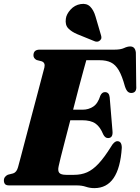

<svg xmlns="http://www.w3.org/2000/svg" viewBox="-30 -956 723 990"><path d="M365.5 0H17.5Q1.5 0 -4.2 -7Q-10 -14 -10 -25.5Q-10 -36.5 -3.8 -44Q2.5 -51.5 10.5 -55L38 -62Q56 -68 63 -94Q67.5 -110 78 -149.8Q88.5 -189.5 102.5 -243Q116.5 -296.5 131.8 -354Q147 -411.5 161 -464Q175 -516.5 185 -555.2Q195 -594 199 -608.5Q204.5 -633 184.5 -640L159 -646.5Q142.5 -655 142.5 -670.5Q142.5 -700 174.5 -700H560.5Q592 -700 609.5 -708.2Q627 -716.5 641.5 -716.5Q667 -716.5 670.5 -685L672.5 -512.5Q675.5 -480.5 652 -477Q639.5 -475 630.2 -482.2Q621 -489.5 614 -511Q599.5 -564.5 582.5 -593.5Q565.5 -622.5 542 -634Q518.5 -645.5 484 -645.5H415Q411.5 -633.5 401 -595.2Q390.5 -557 376.2 -503.2Q362 -449.5 347 -390.5H397.5Q426 -390.5 450.2 -406Q474.5 -421.5 487.5 -463Q496 -481 511 -481Q532.5 -481 535.5 -455L550 -280.5Q553.5 -244.5 527.5 -244Q512 -243.5 502 -263.5Q486.5 -302 462.2 -319Q438 -336 393.5 -336H332.5Q318 -280 305 -230Q292 -180 283.2 -145Q274.5 -110 272.5 -99.5Q267 -75.5 275.5 -65Q284 -54.5 311.5 -54.5H352Q389 -54.5 418.8 -67.5Q448.5 -80.5 477.8 -111.8Q507 -143 541.5 -198Q558.5 -228 575 -228Q598 -228 598 -193.5Q584.5 14 456.5 14Q433.5 14 412.8 7Q392 0 365.5 0ZM462.5 -871 490.5 -775.5Q493 -768 492.8 -761Q492.5 -754 486 -748Q480.5 -742 472 -741.2Q463.5 -740.5 457.5 -743.5L369 -779.5Q339 -792 322 -809.8Q305 -827.5 309.5 -859.5Q312.5 -883 333.8 -906.5Q355 -930 386 -935Q416.5 -940 434.8 -922Q453 -904 462.5 -871Z"/></svg>

Font: Fraunces 144pt Soft Black
Style: Italic
Weight: 900
Italic angle: -16°
Version: Version 1.000;[b76b70a41]